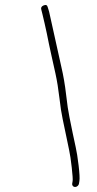

<svg xmlns="http://www.w3.org/2000/svg" viewBox="-20 -705 388 766"><path d="M279.5 41C275.8 41 272.8 39.7 270.6 37C268.3 34.3 267.5 31.3 268 28L269.8 17C270.7 11 269.6 -6.8 266.3 -36.3C263.1 -65.8 259.5 -89.5 255.6 -107.3C251.6 -125.1 247.6 -144.3 243.6 -165C239.5 -185.7 235.1 -207 230.2 -229C225.4 -251 221 -279.5 217 -314.4C213 -349.3 207.8 -381.6 201.3 -411.4C194.9 -441.1 189.7 -464.5 185.7 -481.5C181.7 -498.5 178.3 -514.5 175.3 -529.5C172.4 -544.5 169.5 -558.8 166.6 -572.5C163.8 -586.2 160.9 -599.3 157.9 -612C154.9 -624.7 152 -637 149.2 -649L144.9 -666C142.2 -674 145.3 -679.8 154.2 -683.5C163.1 -687.2 168.6 -684.7 170.5 -676L175.8 -659L224.8 -438C233 -403 239.3 -366.2 243.7 -327.7C248 -289.2 252.5 -259.2 257.1 -237.5C261.6 -215.8 265.9 -194.7 270 -174C274.1 -153.3 278.1 -134.5 282.1 -117.5C286 -100.5 289.9 -76.4 293.6 -45.1C297.3 -13.8 298.4 6.9 296.8 17L295 28C294.5 31.3 292.7 34.3 289.6 37C286.5 39.7 283.1 41 279.5 41Z"/></svg>

Font: Proton
Style: BdCndIt
Weight: 500
Version: Version 1.017